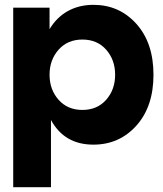

<svg xmlns="http://www.w3.org/2000/svg" viewBox="-20 -592 681 802"><path d="M224.6 -384.3Q187 -341.8 187 -279.8Q187 -217.8 224.6 -175.3Q262.2 -132.8 324.2 -132.8Q386.2 -132.8 423.6 -175.3Q460.9 -217.8 460.9 -279.8Q460.9 -341.8 423.6 -384.3Q386.2 -426.8 324.2 -426.8Q262.2 -426.8 224.6 -384.3ZM35.2 189.9V-560.1H187V-470.2Q216.8 -520 263.7 -545.9Q310.5 -571.8 370.1 -571.8Q478.5 -571.8 549.8 -492.2Q621.1 -412.6 621.1 -279.8Q621.1 -147 549.8 -67.4Q478.5 12.2 370.1 12.2Q249 12.2 192.9 -90.8V189.9Z"/></svg>

Font: TASA Explorer
Style: Regular
Weight: 900
Designer: Weizhong Zhang
Foundry: Local Remote
Version: Version 1.000;Glyphs 3.1.2 (3151)